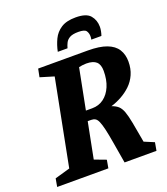

<svg xmlns="http://www.w3.org/2000/svg" viewBox="-160 -899 873 1001"><g transform="rotate(-20 276.0 -399.0)"><path d="M-16 0 -8 -45 76 -69 169 -546 93 -569 102 -614H377Q442 -614 481.5 -599Q521 -584 539 -555.5Q557 -527 557 -488Q557 -448 543 -416.5Q529 -385 505.5 -362.5Q482 -340 453 -324Q424 -308 394 -299Q417 -291 430 -279Q443 -267 451.5 -244Q460 -221 468 -179Q476 -137 488 -68L543 -45L535 0H358Q346 -70 338 -118Q330 -166 323 -195.5Q316 -225 309 -241Q302 -257 292.5 -262.5Q283 -268 270 -268H251L212 -69L276 -45L268 0ZM261 -323H296Q333 -323 360.5 -343.5Q388 -364 403.5 -400.5Q419 -437 419 -486Q419 -521 401.5 -537Q384 -553 346 -553Q336 -553 324.5 -551.5Q313 -550 305 -548ZM228 -661Q235 -696 250 -727.5Q265 -759 295 -778.5Q325 -798 376 -798Q435 -798 457 -772Q479 -746 479 -709Q479 -698 476.5 -685Q474 -672 470 -661H414Q415 -665 415.5 -670Q416 -675 416 -679Q416 -696 407.5 -709Q399 -722 364 -722Q332 -722 316 -713Q300 -704 293 -690Q286 -676 282 -661Z"/></g></svg>

Font: Manuale
Style: Bold Italic
Weight: 700
Italic angle: -11°
Version: Version 1.002